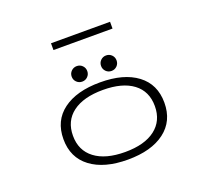

<svg xmlns="http://www.w3.org/2000/svg" viewBox="-142 -1031 1333 1222"><g transform="rotate(-20 525.0 -420.0)"><path d="M318 -852.5H718V-806.5H318ZM459.2 -570.2Q444 -555 422 -555Q400 -555 384.5 -570.2Q369 -585.5 369 -607.5Q369 -629.5 384.5 -644.8Q400 -660 422 -660Q444 -660 459.2 -644.8Q474.5 -629.5 474.5 -607.5Q474.5 -585.5 459.2 -570.2ZM657.8 -570.2Q642.5 -555 620.5 -555Q598.5 -555 583.2 -570.2Q568 -585.5 568 -607.5Q568 -629.5 583.2 -644.8Q598.5 -660 620.5 -660Q642.5 -660 657.8 -644.8Q673 -629.5 673 -607.5Q673 -585.5 657.8 -570.2ZM526 11Q366 11 274.8 -57.8Q183.5 -126.5 183.5 -251Q183.5 -376 274.8 -444Q366 -512 526 -512Q685.5 -512 776.2 -443.8Q867 -375.5 867 -251Q867 -126.5 776.2 -57.8Q685.5 11 526 11ZM802.5 -251Q802.5 -351.5 730.2 -406Q658 -460.5 526 -460.5Q394 -460.5 321 -405.8Q248 -351 248 -251Q248 -151 321 -95.8Q394 -40.5 526 -40.5Q658 -40.5 730.2 -96Q802.5 -151.5 802.5 -251Z"/></g></svg>

Font: League Mono Extended UltraLight
Style: Regular
Weight: 200
Width: 9
Designer: Tyler Finck
Foundry: The League of Moveable Type / Tyler Finck
Version: Version 2.210